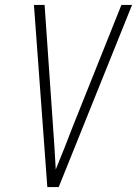

<svg xmlns="http://www.w3.org/2000/svg" viewBox="-20 -755 553 775"><path d="M171 0 117 -735H160L194 -245Q197 -201 200 -157.5Q203 -114 205 -71Q223 -114 240 -157.5Q257 -201 274 -245L470 -735H513L217 0Z"/></svg>

Font: Iosevka SS18 Extralight
Style: Italic
Weight: 200
Italic angle: -9°
Monospace: yes
Designer: Belleve Invis
Foundry: Belleve Invis
Version: Version 25.1.1; ttfautohint (v1.8.4)